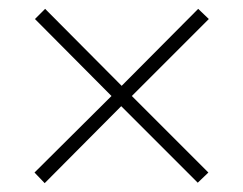

<svg xmlns="http://www.w3.org/2000/svg" viewBox="-20 -570 550 434"><path d="M428 -550 255 -376 82 -550 59 -527 232 -353 58 -180 81 -156 254 -330 427 -157 451 -180 278 -353 452 -527Z"/></svg>

Font: Noto Sans Thai Looped SemiCondensed ExtraLight
Style: Regular
Weight: 200
Width: 4
Designer: Sasikarn Vongin, Ben Mitchell
Foundry: The Fontpad Ltd
Version: Version 1.001